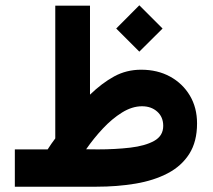

<svg xmlns="http://www.w3.org/2000/svg" viewBox="-20 -706 805 726"><path d="M506.8 -686 594.7 -598.1 506.8 -510.7 419.4 -598.1ZM160.2 -141.1Q167 -152.3 174.3 -162.4Q181.6 -172.4 189 -182.6V-684.6H320.3V-348.1Q365.2 -391.6 411.6 -417Q458 -442.4 513.7 -442.4Q575.7 -442.4 623.3 -416.3Q670.9 -390.1 698 -344.5Q725.1 -298.8 725.1 -239.3Q725.1 -170.4 695.8 -124.3Q666.5 -78.1 614.3 -50.8Q562 -23.4 492.7 -11.7Q423.3 0 343.8 0H36.1V-141.1ZM517.1 -304.2Q479.5 -304.2 441.4 -280.5Q403.3 -256.8 368.7 -219.7Q334 -182.6 305.7 -141.6L350.1 -141.1Q416 -141.1 472.4 -147.7Q528.8 -154.3 563 -173.3Q597.2 -192.4 597.2 -230Q597.2 -263.7 574.5 -283.9Q551.8 -304.2 517.1 -304.2Z"/></svg>

Font: Vazirmatn UI ExtraBold
Style: Regular
Weight: 800
Designer: Saber Rastikerdar
Foundry: Saber Rastikerdar
Version: Version 33.003